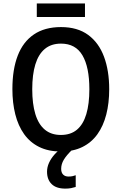

<svg xmlns="http://www.w3.org/2000/svg" viewBox="-20 -885 718 1134"><path d="M625 -357.9Q625 -276.4 607.7 -208.7Q590.3 -141.1 555.4 -92.3Q520.5 -43.5 466.6 -16.8Q412.6 9.8 339.8 9.8Q265.6 9.8 211.4 -17.1Q157.2 -43.9 122.3 -93Q87.4 -142.1 70.3 -209.7Q53.2 -277.3 53.2 -358.9Q53.2 -474.6 84.7 -556.4Q116.2 -638.2 180.2 -681.6Q244.1 -725.1 340.3 -725.1Q437.5 -725.1 500.5 -679Q563.5 -632.8 594.2 -550.3Q625 -467.8 625 -357.9ZM170.4 -357.9Q170.4 -272 188.7 -211.4Q207 -150.9 244.6 -119.4Q282.2 -87.9 339.4 -87.9Q397.5 -87.9 434.6 -119.1Q471.7 -150.4 489.7 -210.7Q507.8 -271 507.8 -357.9Q507.8 -488.8 467 -558.1Q426.3 -627.4 340.3 -627.4Q282.2 -627.4 244.6 -595.9Q207 -564.5 188.7 -504.4Q170.4 -444.3 170.4 -357.9ZM481.9 -864.7V-784.7H197.3V-864.7ZM341.3 112.3Q341.3 134.3 352.8 146Q364.3 157.7 384.3 157.7Q398.4 157.7 409.2 155.3Q419.9 152.8 427.2 149.9V219.2Q415 223.1 400.1 226.1Q385.3 229 365.7 229Q312.5 229 285.2 202.4Q257.8 175.8 257.8 128.9Q257.8 102.5 269.5 76.7Q281.2 50.8 302.2 27.3Q323.2 3.9 350.1 -14.6L405.8 0Q372.1 32.7 356.7 58.6Q341.3 84.5 341.3 112.3Z"/></svg>

Font: Open Sans SemiCondensed SemiBold
Style: Regular
Weight: 600
Width: 4
Designer: Monotype Design Team
Foundry: Monotype Imaging Inc.
Version: Version 3.000